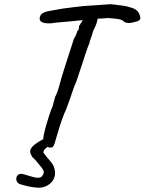

<svg xmlns="http://www.w3.org/2000/svg" viewBox="-20 -657 690 916"><path d="M218 47Q207 47 196 32.5Q185 18 186 6Q187 -10 195 -40Q203 -70 213 -101Q223 -132 231 -150Q235 -166 238.5 -178.5Q242 -191 243 -195Q246 -199 252.5 -216Q259 -233 263 -249Q265 -257 271.5 -279.5Q278 -302 287.5 -332Q297 -362 306.5 -391Q316 -420 323 -442Q330 -464 332 -471Q340 -483 344 -494Q348 -505 349 -509Q355 -513 356 -519.5Q357 -526 357 -530Q357 -535 360.5 -538Q364 -541 364 -545Q368 -548 369 -551.5Q370 -555 375 -560L380 -583L449 -584Q447 -572 443 -554.5Q439 -537 424 -508Q419 -488 412.5 -472Q406 -456 407 -451Q405 -449 398.5 -431Q392 -413 383.5 -387Q375 -361 366.5 -335Q358 -309 351.5 -289.5Q345 -270 343 -265Q335 -249 325 -218Q315 -187 295 -134Q287 -118 275.5 -86Q264 -54 257 -28Q246 11 240.5 27Q235 43 230.5 45Q226 47 218 47ZM226 -546Q194 -544 180 -551.5Q166 -559 170 -575Q173 -587 183.5 -594Q194 -601 217 -605Q228 -607 245.5 -610Q263 -613 279 -616Q312 -620 333.5 -623Q355 -626 378 -628Q401 -630 436 -632Q465 -634 485.5 -635.5Q506 -637 506 -637Q509 -637 527 -635Q545 -633 566 -630Q587 -627 597 -623Q620 -618 632 -607.5Q644 -597 648 -580Q651 -568 648 -564Q645 -560 637 -556Q614 -549 601.5 -547.5Q589 -546 575 -551Q570 -556 563.5 -560Q557 -564 541.5 -566.5Q526 -569 493 -571Q465 -568 444 -568Q423 -568 423 -563L364 -560L315 -555Q305 -554 287 -552.5Q269 -551 252 -549.5Q235 -548 226 -546ZM181 237Q166 240 143.5 237Q121 234 102 229Q83 224 77 222Q65 218 60.5 208.5Q56 199 58.5 189.5Q61 180 69.5 175Q78 170 92 174Q108 178 127.5 184.5Q147 191 162.5 191Q178 191 185 177Q192 166 186.5 155Q181 144 170 132Q163 123 154 112.5Q145 102 134 92Q126 80 124 67.5Q122 55 138 39Q154 23 202 -1L243 24Q218 36 202.5 47Q187 58 187 71Q201 91 218 109.5Q235 128 240 148Q246 172 239 190.5Q232 209 216.5 221Q201 233 181 237Z"/></svg>

Font: Caveat Medium
Style: Regular
Weight: 500
Designer: Pablo Impallari
Foundry: Pablo Impallari
Version: Version 2.000